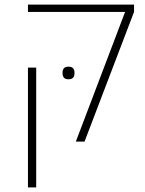

<svg xmlns="http://www.w3.org/2000/svg" viewBox="-20 -618 635 838"><path d="M279 -272Q265 -272 259 -279Q253 -286 253 -296V-303Q253 -313 259 -320Q265 -327 279 -327Q293 -327 299 -320Q305 -313 305 -303V-296Q305 -286 299 -279Q293 -272 279 -272ZM526 -566H102V-598H565V-566L349 0H311ZM102 -323H138V200H102Z"/></svg>

Font: IBM Plex Sans Hebrew ExtLt
Style: Regular
Weight: 200
Designer: Mike Abbink, Paul van der Laan, Pieter van Rosmalen, Yanek Iontef
Foundry: Bold Monday
Version: Version 1.3